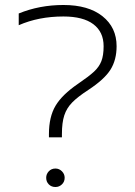

<svg xmlns="http://www.w3.org/2000/svg" viewBox="-20 -734 542 769"><path d="M176 -197Q176 -266 202.5 -310.5Q229 -355 292 -398Q336 -428 356.5 -447Q377 -466 386 -489Q395 -512 395 -549Q395 -606 354 -637Q313 -668 234 -668Q135 -668 55 -633V-680Q138 -714 234 -714Q334 -714 390.5 -669Q447 -624 447 -549Q447 -494 422.5 -455Q398 -416 334 -374Q291 -346 269 -323.5Q247 -301 237.5 -272Q228 -243 228 -197V-184H176ZM165 -22Q165 -37 175.5 -48Q186 -59 202 -59Q217 -59 228 -48Q239 -37 239 -22Q239 -6 228 4.5Q217 15 202 15Q186 15 175.5 4.5Q165 -6 165 -22Z"/></svg>

Font: Prompt ExtraLight
Style: Regular
Weight: 275
Designer: Katatrad Team
Foundry: CadsonDemak
Version: Version 1.000